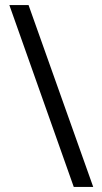

<svg xmlns="http://www.w3.org/2000/svg" viewBox="-20 -737 402 760"><path d="M93 -717 349 3H272L17 -717Z"/></svg>

Font: Noto Sans Display Condensed
Style: Regular
Weight: 400
Width: 3
Designer: Monotype Design Team
Foundry: Monotype Imaging Inc.
Version: Version 1.900